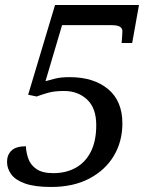

<svg xmlns="http://www.w3.org/2000/svg" viewBox="-20 -734 599 764"><path d="M183 10Q119 10 80.5 -3.5Q42 -17 25 -40Q8 -63 8 -90Q8 -118 26 -135Q44 -152 83 -152Q84 -127 93 -102Q102 -77 125.5 -61Q149 -45 192 -45Q243 -45 281.5 -66.5Q320 -88 341.5 -130.5Q363 -173 363 -236Q363 -304 326.5 -338Q290 -372 235 -372Q197 -372 172 -365Q147 -358 126 -350L92 -357L199 -714H533L506 -563H464Q465 -576 466 -590Q467 -604 467 -610Q467 -621 457.5 -627.5Q448 -634 421 -634H227L161 -411Q178 -416 200.5 -421.5Q223 -427 257 -427Q353 -427 410 -379.5Q467 -332 467 -243Q467 -171 433 -114Q399 -57 335.5 -23.5Q272 10 183 10Z"/></svg>

Font: Noto Serif
Style: Italic
Weight: 400
Italic angle: -12°
Designer: Monotype Design Team
Foundry: Monotype Imaging Inc.
Version: Version 2.013